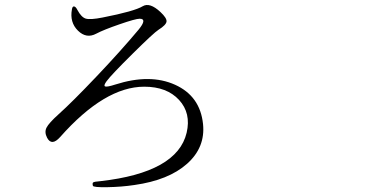

<svg xmlns="http://www.w3.org/2000/svg" viewBox="-20 -738 1540 778"><path d="M524.4 11.7Q663.1 -7.8 737.8 -74.2Q812.5 -140.6 802.7 -235.4Q791 -348.6 689.5 -394.5Q587.9 -440.4 447.3 -395.5Q414.1 -384.8 406.2 -387.7Q398.4 -390.6 412.1 -409.2Q431.6 -435.5 517.6 -520.5Q603.5 -605.5 622.1 -617.2Q653.3 -636.7 654.8 -650.9Q656.2 -665 629.9 -689.5Q586.9 -729.5 558.6 -712.9Q525.4 -692.4 395.5 -667Q345.7 -657.2 327.6 -662.6Q309.6 -668 293.9 -697.3Q287.1 -710.9 280.3 -711.9Q273.4 -712.9 271.5 -700.2Q261.7 -647.5 295.9 -613.8Q330.1 -580.1 370.1 -601.6Q399.4 -617.2 464.4 -639.6Q529.3 -662.1 545.9 -662.1Q578.1 -662.1 541 -617.2Q471.7 -534.2 372.1 -429.2Q272.5 -324.2 217.8 -275.4Q177.7 -239.3 168.5 -220.7Q159.2 -202.1 170.9 -179.7Q189.5 -144.5 223.6 -182.6Q404.3 -386.7 564.5 -386.7Q656.2 -386.7 705.6 -333Q754.9 -279.3 736.3 -200.2Q698.2 -39.1 386.7 -3.9Q362.3 -2 357.9 1Q353.5 3.9 356.4 14.6Q357.4 21.5 415 20.5Q472.7 19.5 524.4 11.7Z"/></svg>

Font: Bpmf GenWan Min R
Style: R
Weight: 400
Foundry: But Ko
Version: Version 1.320